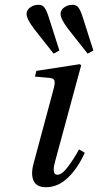

<svg xmlns="http://www.w3.org/2000/svg" viewBox="-20 -770 410 802"><path d="M233 -712Q233 -728 248 -739Q263 -750 283 -750Q299 -750 307.5 -738.5Q316 -727 324 -703L370 -559L346 -546L264 -650Q233 -691 233 -712ZM91 -712Q91 -728 106 -739Q121 -750 141 -750Q157 -750 165.5 -738.5Q174 -727 182 -703L228 -559L204 -546L122 -650Q91 -691 91 -712ZM120 -86 204 -399Q211 -425 207 -434.5Q203 -444 183 -445L126 -450L132 -474L314 -502L319 -497L210 -95Q195 -40 220 -40Q239 -40 265 -75Q291 -110 310 -146L334 -132Q306 -69 264.5 -28.5Q223 12 172 12Q133 12 120.5 -14.5Q108 -41 120 -86Z"/></svg>

Font: Heuristica
Style: Italic
Weight: 400
Italic angle: -13°
Version: Version 1.0.2